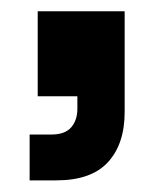

<svg xmlns="http://www.w3.org/2000/svg" viewBox="-20 -168 283 335"><path d="M31.7 146.7V66.7H70Q93.3 66.7 104.2 54.2Q115 41.7 115 21.7V0H45.8V-148.3H197.5V27.5Q197.5 83.3 168.3 115Q139.2 146.7 78.3 146.7Z"/></svg>

Font: Funnel Display Light
Style: Bold
Weight: 700
Version: Version 1.000